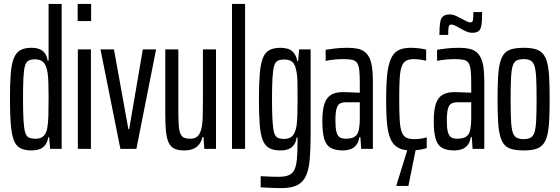

<svg xmlns="http://www.w3.org/2000/svg" viewBox="-20 -763 2868 984"><path d="M142 8Q108 8 85.5 -3Q63 -14 51.5 -42.5Q40 -71 35.5 -123Q31 -175 31 -256Q31 -334 35 -385Q39 -436 51 -465Q63 -494 84.5 -506Q106 -518 141 -518Q166 -518 183 -511Q200 -504 210.5 -489.5Q221 -475 224 -452H229V-743H296V0H237L232 -60H228Q222 -31 209 -16.5Q196 -2 178.5 3Q161 8 142 8ZM163 -52Q187 -52 201.5 -64Q216 -76 222 -105Q227 -132 228 -171Q229 -210 229 -267Q229 -305 228 -336.5Q227 -368 224 -390Q217 -430 202 -444.5Q187 -459 159 -459Q139 -459 126.5 -452.5Q114 -446 108 -425.5Q102 -405 100 -364Q98 -323 98 -255Q98 -187 100.5 -146Q103 -105 109 -84.5Q115 -64 128 -58Q141 -52 163 -52Z M378 -655V-743H447V-655ZM379 0V-510H446V0Z M597 0 495 -510H564L638 -101H642L712 -510H780L679 0Z M924 8Q892 8 873 -1.5Q854 -11 844 -33Q834 -55 830.5 -90.5Q827 -126 827 -178V-510H894V-203Q894 -153 896 -122.5Q898 -92 905 -77Q912 -62 924 -57Q936 -52 955 -52Q979 -52 992 -64Q1005 -76 1011.5 -101.5Q1018 -127 1019 -165.5Q1020 -204 1020 -255V-510H1087V0H1027L1023 -61H1018Q1013 -40 1001.5 -24.5Q990 -9 971 -0.5Q952 8 924 8Z M1169 0V-743H1236V0Z M1423 201Q1407 201 1389.5 200.5Q1372 200 1353.5 199Q1335 198 1316 197V140Q1324 140 1338 141Q1352 142 1371 142.5Q1390 143 1410 143Q1442 143 1461 134.5Q1480 126 1489.5 105.5Q1499 85 1502 48.5Q1505 12 1505 -45V-58H1500Q1497 -35 1486.5 -20.5Q1476 -6 1459 1Q1442 8 1417 8Q1382 8 1360 -4Q1338 -16 1326.5 -45Q1315 -74 1311 -125Q1307 -176 1307 -254Q1307 -335 1311.5 -387Q1316 -439 1328 -467.5Q1340 -496 1362 -507Q1384 -518 1418 -518Q1437 -518 1454.5 -513Q1472 -508 1485 -493Q1498 -478 1504 -450H1508L1513 -510H1572V-75Q1572 0 1567.5 52.5Q1563 105 1548.5 137.5Q1534 170 1504 185.5Q1474 201 1423 201ZM1436 -51Q1463 -51 1478 -65.5Q1493 -80 1500 -119Q1503 -142 1504 -174Q1505 -206 1505 -245Q1505 -301 1504.5 -339.5Q1504 -378 1498 -403Q1492 -434 1477.5 -446Q1463 -458 1439 -458Q1417 -458 1404 -452Q1391 -446 1385 -425.5Q1379 -405 1376.5 -364Q1374 -323 1374 -255Q1374 -187 1376.5 -146Q1379 -105 1384.5 -84.5Q1390 -64 1402.5 -57.5Q1415 -51 1436 -51Z M1738 8Q1698 8 1674.5 -5.5Q1651 -19 1641.5 -52Q1632 -85 1632 -143Q1632 -199 1643 -231.5Q1654 -264 1677.5 -277.5Q1701 -291 1738 -291Q1748 -291 1759.5 -290.5Q1771 -290 1783 -289.5Q1795 -289 1806 -288.5Q1817 -288 1824 -288V-335Q1824 -377 1821.5 -401.5Q1819 -426 1811 -439Q1803 -452 1786.5 -456Q1770 -460 1741 -460Q1719 -460 1701.5 -458.5Q1684 -457 1671 -455Q1658 -453 1649 -451V-508Q1663 -510 1692 -514Q1721 -518 1761 -518Q1790 -518 1812 -513.5Q1834 -509 1849 -497.5Q1864 -486 1873.5 -466Q1883 -446 1887 -416.5Q1891 -387 1891 -345V0H1831L1827 -60H1822Q1817 -32 1804 -17.5Q1791 -3 1774 2.5Q1757 8 1738 8ZM1753 -52Q1767 -52 1781.5 -55.5Q1796 -59 1806 -69.5Q1816 -80 1820 -103Q1824 -129 1824 -151.5Q1824 -174 1824 -202V-239H1757Q1736 -239 1723.5 -233Q1711 -227 1705 -206.5Q1699 -186 1699 -146Q1699 -110 1703.5 -90Q1708 -70 1719 -61Q1730 -52 1753 -52Z M2086 8Q2053 8 2030 -1.5Q2007 -11 1993 -30.5Q1979 -50 1971.5 -81Q1964 -112 1961.5 -154.5Q1959 -197 1959 -253Q1959 -316 1962.5 -361Q1966 -406 1974.5 -436.5Q1983 -467 1997.5 -485Q2012 -503 2033.5 -510.5Q2055 -518 2085 -518Q2105 -518 2126 -515.5Q2147 -513 2164 -509V-452Q2151 -455 2134 -457.5Q2117 -460 2101 -460Q2077 -460 2062 -452Q2047 -444 2039 -423Q2031 -402 2028.5 -362Q2026 -322 2026 -257Q2026 -189 2028.5 -147.5Q2031 -106 2039.5 -85Q2048 -64 2063.5 -57Q2079 -50 2103 -50Q2120 -50 2137 -52.5Q2154 -55 2167 -59V-4Q2148 2 2127 5Q2106 8 2086 8ZM2012 190V185L2075 -18H2114V-13L2073 190Z M2309 8Q2269 8 2245.5 -5.5Q2222 -19 2212.5 -52Q2203 -85 2203 -143Q2203 -199 2214 -231.5Q2225 -264 2248.5 -277.5Q2272 -291 2309 -291Q2319 -291 2330.5 -290.5Q2342 -290 2354 -289.5Q2366 -289 2377 -288.5Q2388 -288 2395 -288V-335Q2395 -377 2392.5 -401.5Q2390 -426 2382 -439Q2374 -452 2357.5 -456Q2341 -460 2312 -460Q2290 -460 2272.5 -458.5Q2255 -457 2242 -455Q2229 -453 2220 -451V-508Q2234 -510 2263 -514Q2292 -518 2332 -518Q2361 -518 2383 -513.5Q2405 -509 2420 -497.5Q2435 -486 2444.5 -466Q2454 -446 2458 -416.5Q2462 -387 2462 -345V0H2402L2398 -60H2393Q2388 -32 2375 -17.5Q2362 -3 2345 2.5Q2328 8 2309 8ZM2324 -52Q2338 -52 2352.5 -55.5Q2367 -59 2377 -69.5Q2387 -80 2391 -103Q2395 -129 2395 -151.5Q2395 -174 2395 -202V-239H2328Q2307 -239 2294.5 -233Q2282 -227 2276 -206.5Q2270 -186 2270 -146Q2270 -110 2274.5 -90Q2279 -70 2290 -61Q2301 -52 2324 -52ZM2232 -584Q2232 -623 2235.5 -646Q2239 -669 2250.5 -679Q2262 -689 2284 -689Q2301 -689 2317 -681.5Q2333 -674 2348 -666Q2361 -659 2372 -653.5Q2383 -648 2391 -648Q2402 -648 2404 -661Q2406 -674 2406 -701H2451Q2451 -661 2448 -638Q2445 -615 2434.5 -605Q2424 -595 2401 -595Q2385 -595 2370 -601.5Q2355 -608 2340 -617Q2327 -624 2315 -630.5Q2303 -637 2292 -637Q2282 -637 2279.5 -625Q2277 -613 2277 -584Z M2664 8Q2628 8 2603.5 1.5Q2579 -5 2564.5 -22Q2550 -39 2542.5 -68.5Q2535 -98 2532.5 -144Q2530 -190 2530 -255Q2530 -320 2532.5 -366Q2535 -412 2542.5 -441.5Q2550 -471 2564.5 -488Q2579 -505 2603.5 -511.5Q2628 -518 2664 -518Q2699 -518 2723 -511.5Q2747 -505 2762 -488Q2777 -471 2784.5 -441.5Q2792 -412 2794.5 -366Q2797 -320 2797 -255Q2797 -190 2794.5 -144Q2792 -98 2784.5 -68.5Q2777 -39 2762 -22Q2747 -5 2723 1.5Q2699 8 2664 8ZM2664 -50Q2686 -50 2699.5 -57.5Q2713 -65 2719.5 -85.5Q2726 -106 2728 -147Q2730 -188 2730 -255Q2730 -322 2728 -362.5Q2726 -403 2719.5 -424Q2713 -445 2699.5 -452.5Q2686 -460 2664 -460Q2641 -460 2627.5 -453Q2614 -446 2607.5 -425Q2601 -404 2599 -363Q2597 -322 2597 -255Q2597 -188 2599 -147Q2601 -106 2607.5 -85.5Q2614 -65 2627.5 -57.5Q2641 -50 2664 -50Z"/></svg>

Font: Saira UltraCondensed Medium
Style: Regular
Weight: 500
Width: 1
Designer: Hector Gatti with collaboration of the Omnibus-Type team
Foundry: Omnibus-Type
Version: Version 1.101